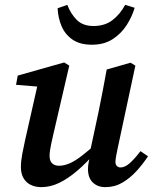

<svg xmlns="http://www.w3.org/2000/svg" viewBox="-20 -756 634 790"><path d="M150 14Q125 14 106 4.5Q87 -5 76.5 -23.5Q66 -42 66 -68Q66 -93 71.5 -122Q77 -151 83 -178L139 -426L156 -398L46 -407L53 -445L244 -499L265 -486L198 -197Q194 -180 191 -165.5Q188 -151 186 -138.5Q184 -126 184 -115Q184 -94 194.5 -84Q205 -74 223 -74Q243 -74 265.5 -83.5Q288 -93 316 -114.5Q344 -136 381 -169L392 -133H377Q337 -87 298.5 -54Q260 -21 223.5 -3.5Q187 14 150 14ZM413 14Q382 14 362 -5Q342 -24 342 -61Q342 -72 344.5 -86.5Q347 -101 354 -125H349L386 -298Q395 -341 403 -384Q411 -427 419 -470L517 -498L537 -486L464 -145Q460 -127 457.5 -112.5Q455 -98 455 -89Q455 -79 461 -73Q467 -67 476 -67Q493 -67 512 -83Q531 -99 558 -134L589 -113Q568 -81 541.5 -52Q515 -23 483.5 -4.5Q452 14 413 14ZM358 -572Q309 -572 278.5 -593Q248 -614 233.5 -648Q219 -682 217 -722L257 -736Q271 -699 296 -674Q321 -649 365 -649Q411 -649 442.5 -673Q474 -697 495 -736L534 -724Q524 -689 502 -654Q480 -619 444.5 -595.5Q409 -572 358 -572Z"/></svg>

Font: Source Serif 4 18pt SemiBold
Style: Italic
Weight: 600
Italic angle: -12°
Designer: Frank Grießhammer
Foundry: Adobe Systems Incorporated
Version: Version 4.004;hotconv 1.0.116;makeotfexe 2.5.65601